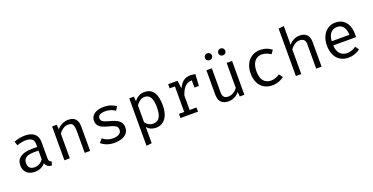

<svg xmlns="http://www.w3.org/2000/svg" viewBox="-28 -1718 5595 2878"><g transform="rotate(-20 2769.0 -279.0)"><path d="M489.7 -117.9Q489.7 -86.2 500 -71Q510.3 -55.9 533.8 -48.7L512.8 11.8Q434.9 1.5 413.8 -64.1Q385.1 -26.7 341.3 -7.4Q297.4 11.8 244.6 11.8Q191.3 11.8 151.8 -8.7Q112.3 -29.2 91.3 -66.9Q70.3 -104.6 70.3 -154.9Q70.3 -238.5 135.4 -283.1Q200.5 -327.7 323.6 -327.7H403.1V-372.8Q403.1 -429.2 370.3 -454.6Q337.4 -480 274.4 -480Q213.3 -480 133.8 -452.3L111.3 -517.4Q201.5 -551.3 287.7 -551.3Q386.7 -551.3 438.2 -504.9Q489.7 -458.5 489.7 -376.9ZM403.1 -130.3V-269.2H325.1Q239.5 -269.2 201 -240Q162.6 -210.8 162.6 -155.9Q162.6 -53.8 266.7 -53.8Q306.7 -53.8 342.8 -74.1Q379 -94.4 403.1 -130.3Z M718.5 0V-540H791.8L798.5 -465.1Q830.8 -505.6 879.7 -528.5Q928.7 -551.3 976.9 -551.3Q1054.4 -551.3 1091.5 -510.3Q1128.7 -469.2 1128.7 -392.3V0H1042.6V-328.7Q1042.6 -389.2 1036.2 -421Q1029.7 -452.8 1010 -468.2Q990.3 -483.6 950.3 -483.6Q906.7 -483.6 867.9 -456.7Q829.2 -429.7 804.6 -393.3V0Z M1651.8 -145.1Q1651.8 -171.8 1642.3 -189Q1632.8 -206.2 1604.9 -220.5Q1576.9 -234.9 1521 -248.7Q1459 -264.1 1419.7 -282.3Q1380.5 -300.5 1358.7 -329.7Q1336.9 -359 1336.9 -404.1Q1336.9 -448.7 1362.6 -482.1Q1388.2 -515.4 1434.6 -533.3Q1481 -551.3 1542.1 -551.3Q1603.1 -551.3 1652.1 -535.1Q1701 -519 1737.9 -491.8L1700 -433.3Q1666.2 -456.4 1629 -469Q1591.8 -481.5 1543.1 -481.5Q1482.1 -481.5 1454.1 -462.8Q1426.2 -444.1 1426.2 -410.8Q1426.2 -386.7 1439.2 -371.3Q1452.3 -355.9 1481.8 -343.8Q1511.3 -331.8 1569.7 -315.9Q1628.2 -300 1665.6 -280.5Q1703.1 -261 1724.1 -229.5Q1745.1 -197.9 1745.1 -149.2Q1745.1 -94.4 1713.3 -58.2Q1681.5 -22.1 1630 -5.1Q1578.5 11.8 1517.4 11.8Q1390.3 11.8 1306.2 -61L1355.4 -117.9Q1388.2 -90.3 1429.7 -74.9Q1471.3 -59.5 1517.4 -59.5Q1579.5 -59.5 1615.6 -82.6Q1651.8 -105.6 1651.8 -145.1Z M2386.2 -270.3Q2386.2 -186.7 2363.1 -123.3Q2340 -60 2293.1 -24.1Q2246.2 11.8 2177.9 11.8Q2088.7 11.8 2035.4 -50.8V206.7L1949.2 217.4V-540H2022.6L2029.7 -464.6Q2059.5 -506.7 2100.8 -529Q2142.1 -551.3 2190.8 -551.3Q2294.4 -551.3 2340.3 -477.9Q2386.2 -404.6 2386.2 -270.3ZM2035.4 -395.4V-127.7Q2056.9 -95.9 2089 -77.9Q2121 -60 2159 -60Q2226.7 -60 2260.3 -111.8Q2293.8 -163.6 2293.8 -270.8Q2293.8 -377.4 2263.6 -429.7Q2233.3 -482.1 2170.3 -482.1Q2128.7 -482.1 2094.6 -457.4Q2060.5 -432.8 2035.4 -395.4Z M3005.6 -540 2993.3 -357.4H2922.6V-472.3H2917.9Q2855.4 -472.3 2811.3 -428.2Q2767.2 -384.1 2740 -294.9V-66.2H2849.7V0H2569.7V-66.2H2653.8V-473.8H2569.7V-540H2719.5L2735.4 -412.3Q2768.2 -482.6 2813.6 -517.2Q2859 -551.8 2929.2 -551.8Q2950.3 -551.8 2967.7 -549Q2985.1 -546.2 3005.6 -540Z M3266.2 -157.4Q3266.2 -104.6 3287.9 -80.8Q3309.7 -56.9 3356.9 -56.9Q3399.5 -56.9 3439.7 -81.5Q3480 -106.2 3503.1 -142.6V-540H3589.2V0H3515.9L3508.7 -72.8Q3477.4 -32.8 3431 -10.5Q3384.6 11.8 3335.9 11.8Q3258.5 11.8 3219.2 -29.5Q3180 -70.8 3180 -147.2V-540H3266.2ZM3222.1 -719.5Q3222.1 -743.6 3237.9 -759.2Q3253.8 -774.9 3278.5 -774.9Q3301.5 -774.9 3317.7 -759Q3333.8 -743.1 3333.8 -719.5Q3333.8 -696.4 3317.7 -680.8Q3301.5 -665.1 3278.5 -665.1Q3253.8 -665.1 3237.9 -680.5Q3222.1 -695.9 3222.1 -719.5ZM3434.4 -719.5Q3434.4 -743.1 3450.3 -759Q3466.2 -774.9 3489.7 -774.9Q3513.8 -774.9 3530 -759Q3546.2 -743.1 3546.2 -719.5Q3546.2 -695.9 3530 -680.5Q3513.8 -665.1 3489.7 -665.1Q3466.2 -665.1 3450.3 -680.5Q3434.4 -695.9 3434.4 -719.5Z M4180 -109.7 4222.1 -53.3Q4186.7 -23.6 4136.9 -5.9Q4087.2 11.8 4039.5 11.8Q3960 11.8 3902.8 -22.6Q3845.6 -56.9 3815.9 -120Q3786.2 -183.1 3786.2 -267.7Q3786.2 -349.2 3816.4 -413.6Q3846.7 -477.9 3904.1 -514.6Q3961.5 -551.3 4040.5 -551.3Q4143.6 -551.3 4221 -488.7L4179 -431.3Q4109.2 -479.5 4039.5 -479.5Q3991.8 -479.5 3955.9 -455.9Q3920 -432.3 3899.7 -384.6Q3879.5 -336.9 3879.5 -267.7Q3879.5 -164.1 3922.8 -113.3Q3966.2 -62.6 4039.5 -62.6Q4111.8 -62.6 4180 -109.7Z M4496.9 -466.2Q4528.2 -507.2 4574.1 -529.2Q4620 -551.3 4669.2 -551.3Q4746.7 -551.3 4783.8 -510.3Q4821 -469.2 4821 -392.3V0H4734.9V-390.3Q4734.9 -438.5 4712.3 -461Q4689.7 -483.6 4641.5 -483.6Q4599 -483.6 4560 -456.7Q4521 -429.7 4496.9 -393.3V0H4410.8V-756.4L4496.9 -765.6Z M5093.8 -239.5Q5095.9 -179 5117.4 -138.7Q5139 -98.5 5173.8 -79.2Q5208.7 -60 5251.8 -60Q5291.8 -60 5325.4 -71.8Q5359 -83.6 5395.9 -108.7L5436.4 -51.8Q5398.5 -22.1 5349.5 -5.1Q5300.5 11.8 5250.8 11.8Q5173.3 11.8 5117.4 -23.1Q5061.5 -57.9 5032.6 -121.5Q5003.6 -185.1 5003.6 -269.2Q5003.6 -350.8 5032.8 -414.9Q5062.1 -479 5115.4 -515.1Q5168.7 -551.3 5239.5 -551.3Q5307.2 -551.3 5356.7 -519.5Q5406.2 -487.7 5432.6 -427.9Q5459 -368.2 5459 -286.7Q5459 -263.1 5456.9 -239.5ZM5094.4 -306.2H5375.9Q5374.4 -391.3 5338.5 -435.9Q5302.6 -480.5 5240.5 -480.5Q5177.9 -480.5 5138.7 -436.7Q5099.5 -392.8 5094.4 -306.2Z"/></g></svg>

Font: Fira Code Fixed
Style: Regular
Weight: 400
Monospace: yes
Designer: Carrois Corporate, Edenspiekermann AG, Nikita Prokopov
Foundry: Carrois Corporate, Edenspiekermann AG, Nikita Prokopov
Version: Version 5.002